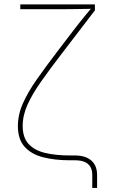

<svg xmlns="http://www.w3.org/2000/svg" viewBox="-20 -748 536 896"><path d="M410.6 128.9V68.4Q410.6 45.9 401.9 30.8Q393.1 15.6 375.2 7.8Q357.4 0 329.6 0H306.6Q235.8 0 180.9 -14.2Q126 -28.3 94.7 -63.2Q63.5 -98.1 63.5 -159.7Q63.5 -213.4 87.4 -266.8Q111.3 -320.3 153.1 -379.4Q194.8 -438.5 248 -508.3L323.7 -607.4Q337.4 -625 351.3 -642.8Q365.2 -660.6 379.9 -678.2Q394.5 -695.8 409.2 -713.4V-707Q392.1 -706.5 375 -706.3Q357.9 -706.1 341.1 -705.8Q324.2 -705.6 307.1 -705.3Q290 -705.1 272.9 -705.1H74.7V-727.5H422.9V-699.7L265.1 -493.7Q211.9 -424.3 171.6 -367.2Q131.3 -310.1 108.6 -260Q85.9 -210 85.9 -160.2Q85.9 -106.9 112.8 -76.9Q139.6 -46.9 189.2 -34.7Q238.8 -22.5 306.6 -22.5H329.6Q379.4 -22.5 406.2 1.2Q433.1 24.9 433.1 68.4V128.9Z"/></svg>

Font: Inter Thin
Style: Regular
Weight: 250
Designer: Rasmus Andersson
Foundry: rsms
Version: Version 4.001;git-66647c0bb